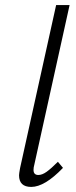

<svg xmlns="http://www.w3.org/2000/svg" viewBox="-20 -731 300 756"><path d="M55 -41Q55 -47 59 -69L201 -711H254L115 -82Q112 -72 112 -62Q112 -42 131 -42Q146 -42 163.5 -54.5Q181 -67 208 -94L228 -70Q156 5 103 5Q55 5 55 -41Z"/></svg>

Font: Ysabeau Infant Semilight
Style: Italic
Weight: 300
Italic angle: -12°
Designer: Christian Thalmann (Catharsis Fonts)
Version: Version 0.003